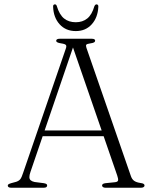

<svg xmlns="http://www.w3.org/2000/svg" viewBox="-20 -882 716 902"><path d="M170.5 -269H472L476.5 -242H163.5ZM201.5 -10.5Q201.5 -6 197.8 -3Q194 0 185 0H33Q24.5 0 20.5 -2.8Q16.5 -5.5 16.5 -10Q16.5 -13.5 19.5 -16Q22.5 -18.5 32.5 -21.5L56.5 -28Q69.5 -32.5 75.8 -40.8Q82 -49 89.5 -72.5L289 -653Q293.5 -665 289.8 -670.2Q286 -675.5 268.5 -678Q255 -680 249.5 -683Q244 -686 244 -690.5Q244 -695 248.2 -697.5Q252.5 -700 261 -700H410.5Q419.5 -700 423.2 -697.5Q427 -695 427 -691Q427 -686 422.2 -683Q417.5 -680 403.5 -678Q388.5 -676 385.5 -672Q382.5 -668 386 -657.5L595 -54.5Q600 -40 609.8 -32.8Q619.5 -25.5 639 -22.5Q651 -21 655 -18Q659 -15 659 -10.5Q659 -6 654.5 -3Q650 0 642 0H476Q468.5 0 464 -3Q459.5 -6 459.5 -10.5Q459.5 -14.5 463.2 -17.5Q467 -20.5 476 -21.5L520.5 -26Q533.5 -27.5 534.8 -34.8Q536 -42 530.5 -58L317.5 -674.5L329 -677L123 -74Q118 -59.5 118 -50Q118 -40.5 124.2 -35Q130.5 -29.5 142.5 -27L185.5 -21.5Q194.5 -20 198 -17.5Q201.5 -15 201.5 -10.5ZM336 -777.5Q368 -777.5 390 -795.2Q412 -813 423.5 -853Q426 -858 428.5 -859.8Q431 -861.5 433.5 -861.5Q437 -861.5 439.8 -858.8Q442.5 -856 442 -850Q439.5 -799.5 411 -767.8Q382.5 -736 336 -736Q289 -736 260.2 -767.8Q231.5 -799.5 229.5 -850Q229 -856 231.5 -858.8Q234 -861.5 237.5 -861.5Q241 -861.5 243.2 -859.8Q245.5 -858 247 -853Q259 -813 281 -795.2Q303 -777.5 336 -777.5Z"/></svg>

Font: Fraunces ExtraLight
Style: Regular
Weight: 250
Version: Version 1.000;[b76b70a41]